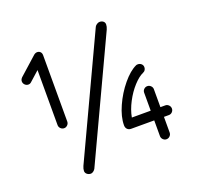

<svg xmlns="http://www.w3.org/2000/svg" viewBox="-150 -1021 1300 1244"><g transform="rotate(-20 500.0 -399.5)"><path d="M242 -317Q242 -303 232 -293Q222 -283 209 -283Q195 -283 185 -293Q175 -303 175 -317V-696L109 -637Q100 -628 88 -628Q74 -628 64 -638Q54 -648 54 -662Q54 -675 66 -687L189 -797Q200 -806 212 -806Q225 -806 233.5 -797.5Q242 -789 242 -774ZM302 31Q297 40 288 46.5Q279 53 271 53Q256 53 245 44Q234 35 234 22Q234 7 242 -11L626 -831Q630 -839 640 -845.5Q650 -852 659 -852Q674 -852 684 -844Q694 -836 694 -822Q694 -807 686 -789ZM875 -198Q888 -198 898 -188Q908 -178 908 -164Q908 -151 898.5 -141Q889 -131 875 -131H841V-23Q841 -9 831 1Q821 11 807 11Q794 11 784 1Q774 -9 774 -23V-131H615Q599 -131 589 -141Q579 -151 579 -168Q579 -226 611 -297.5Q643 -369 691.5 -427.5Q740 -486 786 -507Q790 -509 798 -509Q812 -509 822 -500Q832 -491 832 -477Q832 -467 827 -458.5Q822 -450 812 -446Q780 -432 744 -392.5Q708 -353 680.5 -300.5Q653 -248 644 -198H774V-322Q774 -336 784 -345.5Q794 -355 807 -355Q821 -355 831 -345Q841 -335 841 -322V-198Z"/></g></svg>

Font: Tsukimi Rounded Medium
Style: Regular
Weight: 500
Designer: Takashi Funayama
Foundry: Takashi Funayama
Version: Version 1.032; ttfautohint (v1.8.3)